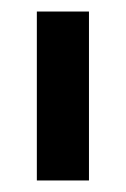

<svg xmlns="http://www.w3.org/2000/svg" viewBox="-20 -728 218 333"><path d="M43.9 -415V-708H134.3V-415Z"/></svg>

Font: Squarish Sans CT
Style: Regular
Weight: 400
Version: Version 0.9